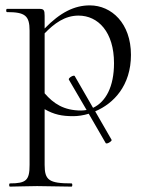

<svg xmlns="http://www.w3.org/2000/svg" viewBox="-20 -419 545 714"><path d="M236 -123 302 -10C296 -9 289 -8 282 -8C217 -8 179 -34 146 -72V-295C182 -332 221 -361 272 -361C345 -361 404 -300 404 -184C404 -96 373 -40 326 -18L258 -136C255 -142 233 -129 236 -123ZM17 275C44 275 80 273 118 273L246 275C250 275 250 263 246 263C162 263 146 251 146 194V-13C181 7 210 13 252 13C270 13 290 10 310 4L373 113C377 119 398 105 395 101L334 -5C403 -34 467 -101 467 -215C467 -332 395 -399 314 -399C257 -399 204 -373 146 -313V-360C146 -381 143 -386 127 -386H6C2 -386 2 -374 6 -374C73 -374 90 -361 90 -305V194C90 251 78 263 17 263C13 263 13 275 17 275Z"/></svg>

Font: Cormorant Garamond
Style: Regular
Weight: 400
Designer: Christian Thalmann (Catharsis Fonts)
Foundry: Catharsis Fonts
Version: Version 4.002;Glyphs 3.4 (3410)